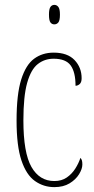

<svg xmlns="http://www.w3.org/2000/svg" viewBox="-20 -758 387 788"><path d="M203 10Q159 10 123.5 -15Q88 -40 68 -99.5Q48 -159 48 -263Q48 -371 67 -431.5Q86 -492 120 -517Q154 -542 200 -542Q257 -542 286 -511.5Q315 -481 315 -437Q315 -420 307 -413Q299 -406 290 -406Q290 -462 270 -489.5Q250 -517 200 -517Q163 -517 135 -495Q107 -473 91.5 -418Q76 -363 76 -264Q76 -131 109 -73Q142 -15 203 -15Q233 -15 254 -29.5Q275 -44 289 -66Q303 -88 310 -110Q314 -106 316 -100Q318 -94 318 -83Q318 -65 304.5 -43Q291 -21 265.5 -5.5Q240 10 203 10ZM203 -658Q193 -658 187 -666Q181 -674 181 -698Q181 -721 187 -729.5Q193 -738 203 -738Q213 -738 219.5 -729.5Q226 -721 226 -698Q226 -674 219.5 -666Q213 -658 203 -658Z"/></svg>

Font: Noto Serif Thai ExtraCondensed Thin
Style: Regular
Weight: 100
Width: 2
Designer: Monotype Design Team
Foundry: Monotype Imaging Inc.
Version: Version 2.001; ttfautohint (v1.8.4.7-5d5b)